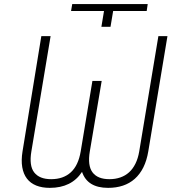

<svg xmlns="http://www.w3.org/2000/svg" viewBox="-20 -903 864 933"><path d="M89.5 -167.6 180.8 -727.3H225.9L132.5 -167.6Q120.7 -97.7 146.3 -65Q171.9 -32.3 228.7 -32.3Q287.6 -32.3 324.2 -65.7Q360.8 -99.1 372.2 -167.6L429 -509.6H474.1L416.5 -167.6Q404.8 -98.4 429.7 -65.3Q454.5 -32.3 511.7 -32.3Q540.5 -32.3 564.6 -40.7Q588.8 -49 607.2 -65.7Q625.7 -82.4 638.3 -108Q650.9 -133.5 656.6 -167.6L749.6 -727.3H793.7L700.6 -167.6Q693.2 -122.9 676.5 -89.5Q659.8 -56.1 634.8 -33.9Q609.7 -11.7 577.2 -0.9Q544.7 9.9 505.3 9.9Q404.8 9.9 378.6 -67.8Q328.1 9.9 221.9 9.9Q184.3 9.9 156.1 -1.4Q127.8 -12.8 110.8 -35.2Q93.8 -57.5 88.1 -90.7Q82.4 -123.9 89.5 -167.6ZM325.3 -849.4 331 -883.2H697.8L692.8 -849.4H529.8L517 -772.7H472.7L485.4 -849.4Z"/></svg>

Font: Inter P Extra Light
Style: Italic
Weight: 200
Italic angle: 9.39999°
Designer: Rasmus Andersson
Foundry: rsms
Version: Version 3.018;git-588b23468